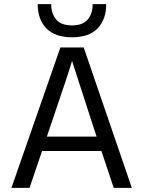

<svg xmlns="http://www.w3.org/2000/svg" viewBox="-20 -902 688 922"><path d="M218 -284 205 -246H444L431 -285L326 -609Q314 -566 218 -284ZM122 0H35L270 -674H382L613 0H526L467 -177H182ZM490 -882Q490 -809 449 -766Q408 -723 326 -723Q244 -723 202.5 -766Q161 -809 161 -882H226Q226 -836 250 -808Q274 -780 326 -780Q377 -780 401 -808Q425 -836 425 -882Z"/></svg>

Font: Hind Siliguri
Style: Regular
Weight: 400
Designer: Jyotish Sonowal
Foundry: Indian Type Foundry
Version: Version 1.001;PS 1.0;hotconv 1.0.86;makeotf.lib2.5.63406; tt